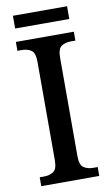

<svg xmlns="http://www.w3.org/2000/svg" viewBox="-94 -889 538 936"><g transform="rotate(-10 175.5 -421.0)"><path d="M32 0V-44H54Q81 -44 100 -56.5Q119 -69 119 -113V-600Q119 -645 100 -657.5Q81 -670 54 -670H32V-714H319V-670H297Q269 -670 250 -657.5Q231 -645 231 -600V-113Q231 -69 250.5 -56.5Q270 -44 297 -44H319V0ZM40 -779V-842H308V-779Z"/></g></svg>

Font: Noto Serif Thai SemiCondensed Medium
Style: Regular
Weight: 500
Width: 4
Designer: Monotype Design Team
Foundry: Monotype Imaging Inc.
Version: Version 2.002; ttfautohint (v1.8.4.7-5d5b)